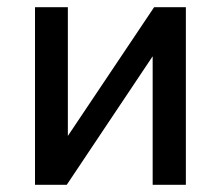

<svg xmlns="http://www.w3.org/2000/svg" viewBox="-20 -512 612 532"><path d="M77 0V-492H168V-104H147L407 -492H495V0H403V-389H425L165 0Z"/></svg>

Font: Nunito Sans 10pt SemiCondensed SemiBold
Style: Regular
Weight: 600
Width: 4
Designer: Vernon Adams
Foundry: Vernon Adams
Version: Version 3.101;gftools[0.9.27]